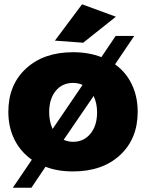

<svg xmlns="http://www.w3.org/2000/svg" viewBox="-20 -795 683 898"><path d="M522 -716.8 369.1 -595.2 236.8 -605 363.8 -774.9ZM518.1 -494.1Q568.8 -458 596.4 -400.6Q624 -343.3 624 -272Q624 -146 541.5 -69.6Q459 6.8 321.8 6.8Q248 6.8 192.9 -15.1L127 83H40L128.9 -47.9Q76.2 -85 47.6 -142.3Q19 -199.7 19 -272Q19 -398.4 101.8 -474.6Q184.6 -550.8 321.8 -550.8Q395 -550.8 454.1 -527.8L521 -627H607.9ZM210 -270Q210 -226.6 226.1 -191.9L366.2 -397.9Q345.2 -407.2 321.8 -407.2Q271 -407.2 240.5 -369.9Q210 -332.5 210 -270ZM321.8 -131.8Q372.1 -131.8 403.1 -169.7Q434.1 -207.5 434.1 -270Q434.1 -311.5 418 -346.2L277.8 -141.1Q298.8 -131.8 321.8 -131.8Z"/></svg>

Font: Montserrat-Arabic ExtraBold
Style: Regular
Weight: 800
Designer: Mohamed Gaber
Foundry: Kief Type Foundry
Version: Version 5.008;PS 005.008;hotconv 1.0.88;makeotf.lib2.5.64775